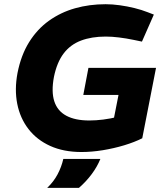

<svg xmlns="http://www.w3.org/2000/svg" viewBox="-20 -730 788 934"><path d="M376.2 9.5Q289.7 9.5 224.4 -20Q159.2 -49.5 118.4 -102.4Q77.6 -155.4 63.9 -224.9Q50.1 -294.4 65.1 -374.5Q82.1 -461.5 121.6 -525Q161.2 -588.5 218.2 -629.2Q275.2 -670 345.2 -689.8Q415.2 -709.5 493.7 -709.5Q526.2 -709.5 562.4 -704.5Q598.6 -699.5 634.1 -690.8Q669.5 -682 698.4 -670.6L728.4 -659L670.5 -527.6L629.6 -536.1Q593.6 -543.6 558.8 -547.8Q524.1 -552.1 494.1 -552.1Q425.5 -552.1 373.8 -532.5Q322.2 -512.9 289.5 -469.8Q256.9 -426.7 242.4 -356Q228.9 -283.9 244.2 -237Q259.5 -190.1 302.7 -167Q345.8 -143.9 414.1 -143.9Q447.1 -143.9 482.4 -148.4Q517.8 -152.9 555.8 -162.4L527.9 -123L556.5 -268.2H385.2L410.2 -399.9H739L672 -57.4Q634.5 -38.5 584 -23.2Q533.5 -8 479.6 0.8Q425.6 9.5 376.2 9.5ZM209.5 184Q241 154 260 118.2Q279 82.5 288 43H468.4Q452.4 82 425.6 117.7Q398.9 153.5 363.9 184Z"/></svg>

Font: REM Medium
Style: Italic
Weight: 500
Italic angle: -11°
Designer: Octavio Pardo
Foundry: Ashler Design
Version: Version 1.005;gftools[0.9.28]